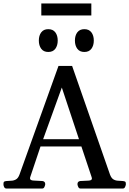

<svg xmlns="http://www.w3.org/2000/svg" viewBox="-33 -1082 743 1102"><path d="M3.4 0Q-4.4 0 -8.8 -7.6Q-13.2 -15.1 -13.2 -24.9Q-13.2 -36.1 -9.5 -39.1Q-5.9 -42 4.4 -43Q16.6 -44.4 31 -44.7Q45.4 -44.9 58.3 -52Q71.3 -59.1 79.1 -80.6L302.7 -703.6H380.9L598.1 -80.6Q606 -59.1 618.7 -52Q631.3 -44.9 645.8 -44.7Q660.2 -44.4 671.9 -43Q682.1 -42 685.8 -39.1Q689.5 -36.1 689.5 -24.9Q689.5 -19.5 685.3 -9.8Q681.2 0 672.9 0H428.2Q419.9 0 415.8 -9.8Q411.6 -19.5 411.6 -24.9Q411.6 -41 427.7 -43Q457.5 -44.4 476.1 -45.4Q494.6 -46.4 494.6 -57.6Q494.6 -61 493.2 -64.5L427.2 -262.2L456.5 -241.2H177.7L206.5 -262.2L140.1 -64.5Q139.2 -62 139.2 -58.6Q139.2 -46.4 159.9 -45.7Q180.7 -44.9 210.4 -43Q226.6 -41 226.6 -24.9Q226.6 -19.5 222.4 -9.8Q218.3 0 210 0ZM207 -262.2 191.9 -283.2H441.9L427.2 -262.2L321.8 -579.6ZM451.2 -783.7Q424.3 -783.7 410.6 -802.2Q397 -820.8 397 -849.1Q397 -877.9 410.6 -896.2Q424.3 -914.6 451.2 -914.6Q478 -914.6 491.7 -896.2Q505.4 -877.9 505.4 -849.1Q505.4 -820.8 491.7 -802.2Q478 -783.7 451.2 -783.7ZM244.1 -783.7Q217.3 -783.7 203.6 -802.2Q189.9 -820.8 189.9 -849.1Q189.9 -877.9 203.6 -896.2Q217.3 -914.6 244.1 -914.6Q271 -914.6 284.7 -896.2Q298.3 -877.9 298.3 -849.1Q298.3 -820.8 284.7 -802.2Q271 -783.7 244.1 -783.7ZM204.1 -993.2V-1062H491.2V-993.2Z"/></svg>

Font: Gelasio
Style: Regular
Weight: 400
Designer: Eben Sorkin
Foundry: Eben Sorkin
Version: Version 1.008